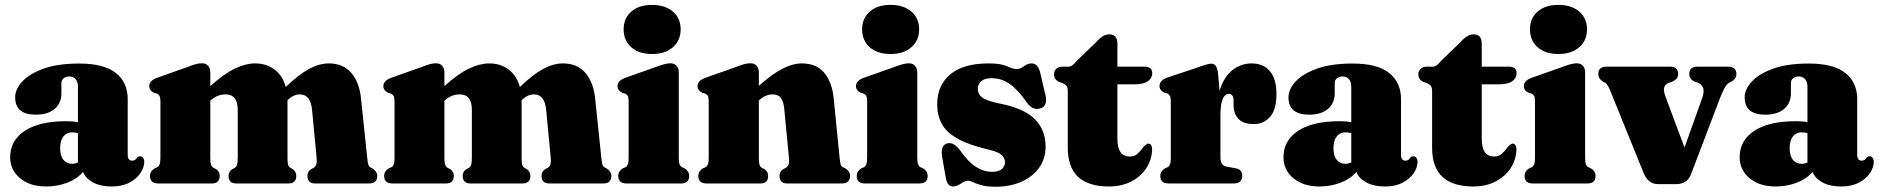

<svg xmlns="http://www.w3.org/2000/svg" viewBox="-20 -732 7496 766"><path d="M20.5 -104.5Q20.5 -171.5 78.8 -210Q137 -248.5 245.5 -248.5Q271.5 -248.5 291 -244.5V-386.5Q291 -405 281.8 -416Q272.5 -427 257 -427Q243.5 -427 234.2 -420Q225 -413 225 -401V-360Q225 -320.5 198 -297.5Q171 -274.5 122.5 -274.5Q40.5 -274.5 40.5 -344Q40.5 -375.5 68.8 -406.5Q97 -437.5 153.8 -458Q210.5 -478.5 296 -478.5Q395 -478.5 442.2 -440.8Q489.5 -403 489.5 -336.5V-112Q489.5 -103 494 -97Q498.5 -91 507.5 -91Q520 -91 527 -103.5Q532 -108.5 538.5 -108.5Q546.5 -108.5 551 -102Q555.5 -95.5 555.5 -86Q555.5 -65 540.8 -42.2Q526 -19.5 497 -3.8Q468 12 425 12Q381 12 351.2 -4Q321.5 -20 311.5 -46Q287.5 -18 248 -3Q208.5 12 164.5 12Q99.5 12 60 -21Q20.5 -54 20.5 -104.5ZM220 -140.5Q220 -110 233.2 -94.2Q246.5 -78.5 268 -78.5Q280 -78.5 291 -84V-200.5Q280.5 -204 267 -204Q245.5 -204 232.8 -187.5Q220 -171 220 -140.5Z M819 -443.5V-388.5Q874 -438 917.2 -458.5Q960.5 -479 997.5 -479Q1043.5 -479 1075.8 -454.2Q1108 -429.5 1120 -385Q1172 -435 1213 -457Q1254 -479 1292 -479Q1349 -479 1381.5 -441.2Q1414 -403.5 1420.5 -337.5L1445 -103Q1447 -83.5 1449.2 -76Q1451.5 -68.5 1457.5 -64.5L1466 -60Q1485 -48 1485 -30Q1485 0 1451.5 0H1237.5Q1206.5 0 1206.5 -30.5Q1206.5 -47 1221 -57L1230.5 -62Q1238 -66.5 1241.5 -75.2Q1245 -84 1243 -104.5L1225 -293.5Q1219 -355.5 1176 -355.5Q1151 -355.5 1127 -332.5V-331V-102.5Q1127 -82 1129.5 -74.2Q1132 -66.5 1138.5 -62.5L1147.5 -57.5Q1162 -47 1162 -30.5Q1162 0 1130 0H923Q892 0 892 -30.5Q892 -47.5 906.5 -57L916 -62Q923.5 -66.5 926 -75.2Q928.5 -84 928.5 -105.5V-293.5Q928.5 -355.5 880 -355.5Q847 -355.5 820.5 -331.5L819 -330V-104Q819 -83.5 822 -75Q825 -66.5 831.5 -62.5L842.5 -57Q856.5 -47.5 856.5 -30.5Q856.5 0 825 0H612Q578.5 0 578.5 -30Q578.5 -49 597.5 -60.5L607.5 -65Q614 -69 617 -76.8Q620 -84.5 620 -103.5V-327Q620 -343 616.2 -349.5Q612.5 -356 605 -359L594 -362Q575.5 -371 575.5 -388.5Q575.5 -409.5 605 -421L727.5 -464.5Q748 -472.5 760.5 -476Q773 -479.5 786 -479.5Q802 -479.5 810.5 -469.2Q819 -459 819 -443.5Z M1753 -443.5V-388.5Q1808 -438 1851.2 -458.5Q1894.5 -479 1931.5 -479Q1977.5 -479 2009.8 -454.2Q2042 -429.5 2054 -385Q2106 -435 2147 -457Q2188 -479 2226 -479Q2283 -479 2315.5 -441.2Q2348 -403.5 2354.5 -337.5L2379 -103Q2381 -83.5 2383.2 -76Q2385.5 -68.5 2391.5 -64.5L2400 -60Q2419 -48 2419 -30Q2419 0 2385.5 0H2171.5Q2140.5 0 2140.5 -30.5Q2140.5 -47 2155 -57L2164.5 -62Q2172 -66.5 2175.5 -75.2Q2179 -84 2177 -104.5L2159 -293.5Q2153 -355.5 2110 -355.5Q2085 -355.5 2061 -332.5V-331V-102.5Q2061 -82 2063.5 -74.2Q2066 -66.5 2072.5 -62.5L2081.5 -57.5Q2096 -47 2096 -30.5Q2096 0 2064 0H1857Q1826 0 1826 -30.5Q1826 -47.5 1840.5 -57L1850 -62Q1857.5 -66.5 1860 -75.2Q1862.5 -84 1862.5 -105.5V-293.5Q1862.5 -355.5 1814 -355.5Q1781 -355.5 1754.5 -331.5L1753 -330V-104Q1753 -83.5 1756 -75Q1759 -66.5 1765.5 -62.5L1776.5 -57Q1790.5 -47.5 1790.5 -30.5Q1790.5 0 1759 0H1546Q1512.5 0 1512.5 -30Q1512.5 -49 1531.5 -60.5L1541.5 -65Q1548 -69 1551 -76.8Q1554 -84.5 1554 -103.5V-327Q1554 -343 1550.2 -349.5Q1546.5 -356 1539 -359L1528 -362Q1509.5 -371 1509.5 -388.5Q1509.5 -409.5 1539 -421L1661.5 -464.5Q1682 -472.5 1694.5 -476Q1707 -479.5 1720 -479.5Q1736 -479.5 1744.5 -469.2Q1753 -459 1753 -443.5Z M2581.5 -516.5Q2529 -516.5 2498.5 -543.5Q2468 -570.5 2468 -615Q2468 -659 2498.5 -685.8Q2529 -712.5 2581.5 -712.5Q2633.5 -712.5 2664.5 -685.8Q2695.5 -659 2695.5 -615Q2695.5 -570.5 2664.5 -543.5Q2633.5 -516.5 2581.5 -516.5ZM2688 -444V-104.5Q2688 -84.5 2691 -76.8Q2694 -69 2700.5 -65L2711 -60.5Q2729.5 -49 2729.5 -30Q2729.5 0 2696 0H2480Q2446.5 0 2446.5 -30Q2446.5 -49 2465 -60.5L2475.5 -65Q2482 -69 2485 -76.8Q2488 -84.5 2488 -104.5V-327.5Q2488 -343.5 2484.2 -349.8Q2480.5 -356 2472.5 -359L2462.5 -362Q2443.5 -371 2443.5 -388.5Q2443.5 -409.5 2473 -421L2596 -464.5Q2634.5 -479.5 2654 -479.5Q2670 -479.5 2679 -469.5Q2688 -459.5 2688 -444Z M3007.5 -444V-389.5Q3061 -437 3102 -458Q3143 -479 3179 -479Q3237 -479 3268.2 -441.8Q3299.5 -404.5 3306 -340L3329.5 -104.5Q3331.5 -84.5 3333.5 -76.8Q3335.5 -69 3342.5 -65L3352.5 -60.5Q3371.5 -48 3371.5 -30Q3371.5 0 3338 0H3121Q3090 0 3090 -30.5Q3090 -47.5 3104.5 -57L3115 -62.5Q3122 -66.5 3125.8 -74.8Q3129.5 -83 3127.5 -103L3109 -296.5Q3106.5 -326 3095.8 -340.8Q3085 -355.5 3062 -355.5Q3034 -355.5 3007.5 -331.5V-331V-104.5Q3007.5 -83.5 3010 -75Q3012.5 -66.5 3019.5 -62.5L3030 -57Q3044.5 -47.5 3044.5 -30.5Q3044.5 0 3013.5 0H2799.5Q2766 0 2766 -30Q2766 -49 2784.5 -60.5L2795 -65Q2801.5 -69 2804.5 -76.8Q2807.5 -84.5 2807.5 -104.5V-327.5Q2807.5 -343.5 2803.8 -349.8Q2800 -356 2792 -359L2782 -362Q2763 -371 2763 -388.5Q2763 -409.5 2792.5 -421L2915.5 -464.5Q2936 -472.5 2948.5 -476Q2961 -479.5 2974 -479.5Q2990 -479.5 2998.8 -469.5Q3007.5 -459.5 3007.5 -444Z M3533 -516.5Q3480.5 -516.5 3450 -543.5Q3419.5 -570.5 3419.5 -615Q3419.5 -659 3450 -685.8Q3480.5 -712.5 3533 -712.5Q3585 -712.5 3616 -685.8Q3647 -659 3647 -615Q3647 -570.5 3616 -543.5Q3585 -516.5 3533 -516.5ZM3639.5 -444V-104.5Q3639.5 -84.5 3642.5 -76.8Q3645.5 -69 3652 -65L3662.5 -60.5Q3681 -49 3681 -30Q3681 0 3647.5 0H3431.5Q3398 0 3398 -30Q3398 -49 3416.5 -60.5L3427 -65Q3433.5 -69 3436.5 -76.8Q3439.5 -84.5 3439.5 -104.5V-327.5Q3439.5 -343.5 3435.8 -349.8Q3432 -356 3424 -359L3414 -362Q3395 -371 3395 -388.5Q3395 -409.5 3424.5 -421L3547.5 -464.5Q3586 -479.5 3605.5 -479.5Q3621.5 -479.5 3630.5 -469.5Q3639.5 -459.5 3639.5 -444Z M3938 -46.5Q3964 -46.5 3976.8 -57.5Q3989.5 -68.5 3989.5 -84.5Q3989.5 -100 3977.5 -112.5Q3965.5 -125 3928.5 -134Q3846.5 -153 3801 -178.5Q3755.5 -204 3737.2 -238Q3719 -272 3719 -315.5Q3719 -391.5 3771 -435.2Q3823 -479 3924.5 -479Q3973 -479 3997.8 -467.8Q4022.5 -456.5 4036 -456.5Q4051 -456.5 4065.2 -467.8Q4079.5 -479 4095 -479Q4106 -479 4114.8 -472Q4123.5 -465 4129 -446.5L4148 -364.5Q4164 -312.5 4133.5 -300.5Q4102 -289 4078 -321Q4042.5 -373 4009.2 -396.5Q3976 -420 3936 -420Q3908 -420 3894.5 -408Q3881 -396 3881 -377Q3881 -357 3897.5 -343.8Q3914 -330.5 3965.5 -319.5Q4064.5 -300.5 4108 -257.2Q4151.5 -214 4151.5 -147Q4151.5 -98.5 4125.5 -62.5Q4099.5 -26.5 4054.5 -6.8Q4009.5 13 3952 13Q3917 13 3895.8 7Q3874.5 1 3862.2 -5Q3850 -11 3843 -11Q3829 -11 3813.2 0.5Q3797.5 12 3782.5 12Q3772 12 3764.5 4.5Q3757 -3 3753.5 -21.5L3739.5 -102.5Q3730 -151 3757.5 -159.5Q3783 -167.5 3808.5 -134.5Q3841 -87.5 3872.5 -67Q3904 -46.5 3938 -46.5Z M4221.5 -399.5 4204.5 -405.5Q4185 -415 4185 -435.5Q4185 -449.5 4194.5 -457.8Q4204 -466 4218.5 -466H4243Q4250.5 -466 4257.8 -471Q4265 -476 4276 -489.5L4352.5 -563Q4380 -595 4405 -595Q4438 -595 4438 -558.5V-466H4545.5Q4577 -466 4577 -440Q4577 -421 4560 -408.2Q4543 -395.5 4504 -395.5H4438V-178.5Q4438 -107.5 4487 -107.5Q4506 -107.5 4517.5 -118Q4529 -128.5 4538.2 -141Q4547.5 -153.5 4559 -159Q4576.5 -160.5 4576.5 -134Q4574.5 -92.5 4552.2 -59.5Q4530 -26.5 4491.8 -7.2Q4453.5 12 4404 12Q4323.5 12 4281.8 -25.8Q4240 -63.5 4240 -143.5V-367.5Q4240 -382 4235.8 -388.2Q4231.5 -394.5 4221.5 -399.5Z M4839.5 -439.5 4845.5 -369.5Q4862.5 -425.5 4896.8 -452.2Q4931 -479 4973.5 -479Q5020 -479 5046.2 -448.2Q5072.5 -417.5 5072.5 -356.5Q5072.5 -295 5047.2 -266Q5022 -237 4982 -237Q4941.5 -237 4921.8 -256.8Q4902 -276.5 4901.5 -311.5V-332Q4901 -357.5 4881.5 -357.5Q4867 -357.5 4858 -337Q4849 -316.5 4849 -271V-105.5Q4849 -71.5 4872.5 -67.5L4910 -60.5Q4936 -56.5 4936 -30Q4936 0 4901.5 0H4643Q4609 0 4609 -30Q4609 -48.5 4628 -60.5L4638.5 -65Q4645 -69 4648 -76.8Q4651 -84.5 4651 -103.5V-327.5Q4651 -343.5 4647.2 -350Q4643.5 -356.5 4635.5 -360L4624.5 -362.5Q4606 -371.5 4606 -389Q4606 -410.5 4635.5 -422L4758.5 -463Q4798.5 -478 4812 -478Q4823.5 -478 4830 -469.5Q4836.5 -461 4839.5 -439.5Z M5100.5 -104.5Q5100.5 -171.5 5158.8 -210Q5217 -248.5 5325.5 -248.5Q5351.5 -248.5 5371 -244.5V-386.5Q5371 -405 5361.8 -416Q5352.5 -427 5337 -427Q5323.5 -427 5314.2 -420Q5305 -413 5305 -401V-360Q5305 -320.5 5278 -297.5Q5251 -274.5 5202.5 -274.5Q5120.5 -274.5 5120.5 -344Q5120.5 -375.5 5148.8 -406.5Q5177 -437.5 5233.8 -458Q5290.5 -478.5 5376 -478.5Q5475 -478.5 5522.2 -440.8Q5569.5 -403 5569.5 -336.5V-112Q5569.5 -103 5574 -97Q5578.5 -91 5587.5 -91Q5600 -91 5607 -103.5Q5612 -108.5 5618.5 -108.5Q5626.5 -108.5 5631 -102Q5635.5 -95.5 5635.5 -86Q5635.5 -65 5620.8 -42.2Q5606 -19.5 5577 -3.8Q5548 12 5505 12Q5461 12 5431.2 -4Q5401.5 -20 5391.5 -46Q5367.5 -18 5328 -3Q5288.5 12 5244.5 12Q5179.5 12 5140 -21Q5100.5 -54 5100.5 -104.5ZM5300 -140.5Q5300 -110 5313.2 -94.2Q5326.5 -78.5 5348 -78.5Q5360 -78.5 5371 -84V-200.5Q5360.5 -204 5347 -204Q5325.5 -204 5312.8 -187.5Q5300 -171 5300 -140.5Z M5675 -399.5 5658 -405.5Q5638.5 -415 5638.5 -435.5Q5638.5 -449.5 5648 -457.8Q5657.5 -466 5672 -466H5696.5Q5704 -466 5711.2 -471Q5718.5 -476 5729.5 -489.5L5806 -563Q5833.5 -595 5858.5 -595Q5891.5 -595 5891.5 -558.5V-466H5999Q6030.5 -466 6030.5 -440Q6030.5 -421 6013.5 -408.2Q5996.5 -395.5 5957.5 -395.5H5891.5V-178.5Q5891.5 -107.5 5940.5 -107.5Q5959.5 -107.5 5971 -118Q5982.5 -128.5 5991.8 -141Q6001 -153.5 6012.5 -159Q6030 -160.5 6030 -134Q6028 -92.5 6005.8 -59.5Q5983.5 -26.5 5945.2 -7.2Q5907 12 5857.5 12Q5777 12 5735.2 -25.8Q5693.5 -63.5 5693.5 -143.5V-367.5Q5693.5 -382 5689.2 -388.2Q5685 -394.5 5675 -399.5Z M6197.5 -516.5Q6145 -516.5 6114.5 -543.5Q6084 -570.5 6084 -615Q6084 -659 6114.5 -685.8Q6145 -712.5 6197.5 -712.5Q6249.5 -712.5 6280.5 -685.8Q6311.5 -659 6311.5 -615Q6311.5 -570.5 6280.5 -543.5Q6249.5 -516.5 6197.5 -516.5ZM6304 -444V-104.5Q6304 -84.5 6307 -76.8Q6310 -69 6316.5 -65L6327 -60.5Q6345.5 -49 6345.5 -30Q6345.5 0 6312 0H6096Q6062.5 0 6062.5 -30Q6062.5 -49 6081 -60.5L6091.5 -65Q6098 -69 6101 -76.8Q6104 -84.5 6104 -104.5V-327.5Q6104 -343.5 6100.2 -349.8Q6096.5 -356 6088.5 -359L6078.5 -362Q6059.5 -371 6059.5 -388.5Q6059.5 -409.5 6089 -421L6212 -464.5Q6250.5 -479.5 6270 -479.5Q6286 -479.5 6295 -469.5Q6304 -459.5 6304 -444Z M6669.5 2.5H6594.5Q6556 2.5 6537.5 -41.5L6404.5 -369.5Q6394 -395.5 6384.5 -401.5L6374 -407Q6356.5 -418.5 6356.5 -436.5Q6356.5 -466 6389.5 -466H6644.5Q6675 -466 6675 -436.5Q6675 -425.5 6669.2 -418.8Q6663.5 -412 6652.5 -406.5L6639 -402Q6623.5 -396 6619.5 -383.2Q6615.5 -370.5 6625 -345.5L6700.5 -143.5L6770 -338Q6780 -365 6775 -380.2Q6770 -395.5 6754 -402L6740.5 -406.5Q6719.5 -417 6719.5 -436.5Q6719.5 -466 6752 -466H6874Q6907.5 -466 6907.5 -436.5Q6907.5 -418 6889 -407L6880.5 -403Q6870.5 -398 6862.5 -385Q6854.5 -372 6841 -338L6726.5 -37Q6717 -14 6701.8 -5.8Q6686.5 2.5 6669.5 2.5Z M6920.5 -104.5Q6920.5 -171.5 6978.8 -210Q7037 -248.5 7145.5 -248.5Q7171.5 -248.5 7191 -244.5V-386.5Q7191 -405 7181.8 -416Q7172.5 -427 7157 -427Q7143.5 -427 7134.2 -420Q7125 -413 7125 -401V-360Q7125 -320.5 7098 -297.5Q7071 -274.5 7022.5 -274.5Q6940.5 -274.5 6940.5 -344Q6940.5 -375.5 6968.8 -406.5Q6997 -437.5 7053.8 -458Q7110.5 -478.5 7196 -478.5Q7295 -478.5 7342.2 -440.8Q7389.5 -403 7389.5 -336.5V-112Q7389.5 -103 7394 -97Q7398.5 -91 7407.5 -91Q7420 -91 7427 -103.5Q7432 -108.5 7438.5 -108.5Q7446.5 -108.5 7451 -102Q7455.5 -95.5 7455.5 -86Q7455.5 -65 7440.8 -42.2Q7426 -19.5 7397 -3.8Q7368 12 7325 12Q7281 12 7251.2 -4Q7221.5 -20 7211.5 -46Q7187.5 -18 7148 -3Q7108.5 12 7064.5 12Q6999.5 12 6960 -21Q6920.5 -54 6920.5 -104.5ZM7120 -140.5Q7120 -110 7133.2 -94.2Q7146.5 -78.5 7168 -78.5Q7180 -78.5 7191 -84V-200.5Q7180.5 -204 7167 -204Q7145.5 -204 7132.8 -187.5Q7120 -171 7120 -140.5Z"/></svg>

Font: Fraunces 72pt Soft Black
Style: Regular
Weight: 900
Version: Version 1.000;[b76b70a41]